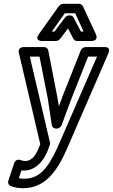

<svg xmlns="http://www.w3.org/2000/svg" viewBox="-20 -764 595 1011"><path d="M93 133C98 134 101 134 105 134C168 134 208 85 230 32L242 0C244 -5 244 -10 243 -14L137 -466H188L232 -243C239 -199 245 -152 253 -105C255 -94 264 -87 275 -87H279C291 -87 301 -96 305 -106C321 -151 340 -201 356 -244L444 -466H491L282 14C232 123 187 177 107 177C96 177 87 176 79 174ZM89 79C68 71 57 87 54 97L24 187C20 199 25 211 36 215C53 222 74 227 101 227C214 227 277 143 328 30L551 -484C566 -518 533 -516 531 -516H431C420 -516 409 -509 405 -498L309 -256C303 -239 297 -222 290 -204C287 -221 284 -240 281 -257L234 -499C232 -508 224 -516 213 -516H107C68 -516 80 -483 80 -483L192 -5L183 18C164 63 142 84 111 84C106 84 96 82 89 79ZM253 -598 321 -694H376L420 -598H406L368 -671C364 -678 356 -683 348 -683H345C336 -683 327 -678 322 -671L267 -598ZM186 -586C157 -546 203 -548 203 -548H274C282 -548 292 -553 297 -560L338 -614L366 -560C370 -553 377 -548 386 -548H458C505 -548 484 -586 484 -586L416 -732C413 -738 405 -744 396 -744H313C306 -744 296 -740 290 -732Z"/></svg>

Font: Falling Sky
Style: CondOuObl
Weight: 400
Designer: Paul D. Hunt
Foundry: Adobe Systems Incorporated
Version: Version 1.02